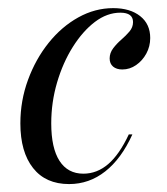

<svg xmlns="http://www.w3.org/2000/svg" viewBox="-20 -446 414 477"><path d="M151.6 11.3Q93.5 11.3 62.1 -28.6Q30.6 -68.5 30.6 -139.5Q30.6 -196 49.6 -247.6Q68.5 -299.2 100.8 -339.5Q133.1 -379.8 174.6 -402.8Q216.1 -425.8 261.3 -425.8Q303.2 -425.8 328.2 -406Q353.2 -386.3 353.2 -351.6Q353.2 -330.6 343.5 -312.9Q333.9 -295.2 318.1 -284.3Q302.4 -273.4 283.9 -273.4Q269.4 -273.4 260.9 -280.6Q252.4 -287.9 252.4 -300.8Q252.4 -314.5 261.3 -326.2Q270.2 -337.9 281.5 -347.6Q292.7 -357.3 301.6 -367.7Q310.5 -378.2 310.5 -391.1Q310.5 -414.5 279 -414.5Q246 -414.5 215.7 -391.5Q185.5 -368.5 160.9 -329.4Q136.3 -290.3 121.8 -241.1Q107.3 -191.9 107.3 -139.5Q107.3 -78.2 127.8 -46.4Q148.4 -14.5 187.1 -14.5Q221 -14.5 248.8 -38.3Q276.6 -62.1 300 -112.1H308.9Q281.5 -51.6 241.5 -20.2Q201.6 11.3 151.6 11.3Z"/></svg>

Font: Playfair 144pt SemiCondensed
Style: Italic
Weight: 400
Width: 4
Italic angle: -15.6°
Designer: Claus Eggers Sørensen
Foundry: Claus Eggers Sørensen
Version: Version 2.203